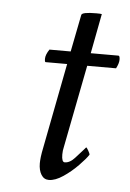

<svg xmlns="http://www.w3.org/2000/svg" viewBox="-45 -574 417 615"><g transform="rotate(5 163.5 -266.5)"><path d="M134.8 5.9Q119.1 5.9 110.4 -8.3Q101.6 -22.5 101.6 -44.9Q101.6 -52.7 103 -65.4Q104.5 -78.1 108.4 -96.7L161.1 -369.1H91.8Q88.9 -369.1 88.9 -379.9Q88.9 -392.6 100.6 -410.2H168.9L192.4 -529.3Q193.4 -539.1 240.2 -539.1Q253.9 -539.1 257.8 -538.1L233.4 -410.2H322.3Q327.1 -410.2 327.1 -397.5Q327.1 -385.7 318.4 -369.1H225.6L173.8 -103.5Q170.9 -91.8 170.9 -79.1Q170.9 -54.7 180.7 -54.7Q197.3 -54.7 213.4 -72.8Q229.5 -90.8 239.3 -101.6L245.1 -108.4Q247.1 -108.4 252.4 -99.1Q257.8 -89.8 257.8 -85.9Q249 -72.3 227.5 -50.3Q206.1 -28.3 180.7 -11.2Q155.3 5.9 134.8 5.9Z"/></g></svg>

Font: Crimson Text
Style: Italic
Weight: 400
Italic angle: -11°
Designer: Sebastian Kosch
Foundry: Sebastian Kosch
Version: Version 1.100; ttfautohint (v1.8.4)